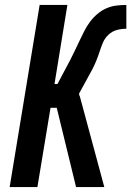

<svg xmlns="http://www.w3.org/2000/svg" viewBox="-20 -755 540 775"><path d="M19 0 140 -735H252L200 -416H212L264 -514Q274 -533 283 -552.5Q292 -572 301.5 -591.5Q311 -611 320.5 -630Q330 -649 343 -666.5Q356 -684 373 -698.5Q390 -713 409.5 -721.5Q429 -730 449.5 -732.5Q470 -735 490 -735V-639Q471 -639 452 -634Q433 -629 418 -615Q403 -601 395.5 -583Q388 -565 382 -546.5Q376 -528 368.5 -509.5Q361 -491 352 -474L299 -377L301 -367H302L401 0H287L209 -320H184L131 0Z"/></svg>

Font: Iosevka SS18
Style: Bold Italic
Weight: 700
Italic angle: -9°
Monospace: yes
Designer: Belleve Invis
Foundry: Belleve Invis
Version: Version 25.1.1; ttfautohint (v1.8.4)